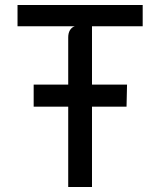

<svg xmlns="http://www.w3.org/2000/svg" viewBox="-20 -747 640 767"><path d="M252.5 0V-597.5Q252.5 -615 259.5 -626.5Q266.5 -638 278.5 -642H50V-727H550V-642H347.5V0ZM114.5 -321V-409H487.5L485.5 -321Z"/></svg>

Font: Spline Sans Mono
Style: Regular
Weight: 400
Monospace: yes
Designer: Eben Sorkin, Mirko Velimirovic
Foundry: Sorkin Type
Version: Version 1.004